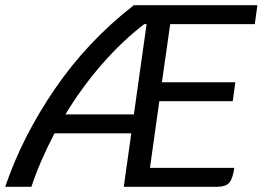

<svg xmlns="http://www.w3.org/2000/svg" viewBox="-62 -720 1025 740"><path d="M594 -627 562 -403H845L835 -330H552L516 -73H841Q835 -31 821.5 -15.5Q808 0 772 0H415L444 -206H148Q91 -97 59 0H-42Q24 -194 150 -378Q276 -562 454 -700H930L920 -627ZM454 -279 503 -627H494Q409 -562 331 -472.5Q253 -383 190 -279Z"/></svg>

Font: Krub Medium
Style: Italic
Weight: 500
Italic angle: -8°
Designer: Ekaluck Peanpanawate
Foundry: Cadson Demak Co.,Ltd.
Version: Version 1.000; ttfautohint (v1.6)